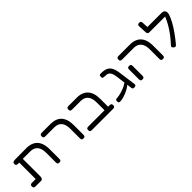

<svg xmlns="http://www.w3.org/2000/svg" viewBox="285 -2055 3384 3384"><g transform="rotate(-45 1977.5 -362.5)"><path d="M97 10Q84 10 73.5 6Q63 2 57 -7.5Q51 -17 51 -35Q51 -54 57 -63.5Q63 -73 73.5 -76.5Q84 -80 96 -80H191V-518L228 -490Q197 -489 174.5 -489Q152 -489 138.5 -493Q125 -497 118.5 -505.5Q112 -514 112 -529Q112 -557 125 -568Q138 -579 177 -580L451 -582Q546 -583 609.5 -549Q673 -515 705 -447Q737 -379 737 -276V-36Q737 -23 734 -12.5Q731 -2 721.5 4Q712 10 693 10Q675 10 665.5 5Q656 0 652.5 -9.5Q649 -19 649 -29V-274Q649 -347 628 -395Q607 -443 566 -467.5Q525 -492 463 -492H282V-55Q282 -23 270 -6.5Q258 10 236 10Z M1294 10Q1276 10 1266.5 5Q1257 0 1253 -9.5Q1249 -19 1249 -29V-274Q1249 -328 1237.5 -369Q1226 -410 1202.5 -437.5Q1179 -465 1145 -478.5Q1111 -492 1064 -492H843Q830 -492 819.5 -495.5Q809 -499 803 -509Q797 -519 797 -537Q797 -556 803 -565Q809 -574 819 -578Q829 -582 842 -582H1061Q1130 -582 1182 -562.5Q1234 -543 1268.5 -504.5Q1303 -466 1320.5 -409Q1338 -352 1338 -276V-36Q1338 -23 1334.5 -12.5Q1331 -2 1321.5 4Q1312 10 1294 10Z M1951 10Q1935 10 1925 5.5Q1915 1 1910.5 -8Q1906 -17 1906 -28V-274Q1906 -328 1894.5 -368.5Q1883 -409 1859.5 -437Q1836 -465 1801.5 -478.5Q1767 -492 1721 -492H1510Q1496 -492 1486 -495.5Q1476 -499 1470 -509Q1464 -519 1464 -537Q1464 -556 1470 -565Q1476 -574 1486 -578Q1496 -582 1509 -582H1718Q1786 -582 1837.5 -562Q1889 -542 1924 -503.5Q1959 -465 1977 -408Q1995 -351 1995 -276V-35Q1995 -21 1991 -11Q1987 -1 1977 4.5Q1967 10 1951 10ZM1500 10Q1486 10 1476 6.5Q1466 3 1460 -6.5Q1454 -16 1454 -34Q1454 -53 1460 -62.5Q1466 -72 1476 -75.5Q1486 -79 1499 -79H2033Q2046 -79 2056 -75.5Q2066 -72 2072 -62.5Q2078 -53 2078 -34Q2078 -16 2072 -6.5Q2066 3 2055.5 6.5Q2045 10 2032 10Z M2561 9Q2544 9 2535 4Q2526 -1 2523 -10Q2520 -19 2518 -31L2478 -342Q2474 -375 2466 -403Q2458 -431 2445.5 -451.5Q2433 -472 2414 -484Q2395 -496 2367 -497Q2347 -499 2331.5 -499.5Q2316 -500 2309 -502Q2290 -503 2283 -510.5Q2276 -518 2277 -534L2278 -557Q2279 -572 2288 -578.5Q2297 -585 2322 -585Q2330 -584 2345.5 -584Q2361 -584 2376 -582Q2420 -578 2452.5 -562Q2485 -546 2506.5 -518.5Q2528 -491 2541 -453.5Q2554 -416 2561 -369L2607 -33Q2610 -13 2598.5 -2Q2587 9 2561 9ZM2225 7Q2209 8 2197.5 6.5Q2186 5 2180 -3Q2174 -11 2173 -29Q2172 -56 2180.5 -65.5Q2189 -75 2210 -75Q2236 -76 2269.5 -82.5Q2303 -89 2339.5 -100Q2376 -111 2411.5 -126.5Q2447 -142 2477.5 -161.5Q2508 -181 2530 -203L2532 -141Q2516 -119 2489.5 -98.5Q2463 -78 2429.5 -60Q2396 -42 2360 -27.5Q2324 -13 2289.5 -4Q2255 5 2225 7Z M3274 10Q3256 10 3246 5Q3236 0 3232.5 -9.5Q3229 -19 3229 -29V-274Q3229 -346 3208 -394.5Q3187 -443 3146 -467.5Q3105 -492 3044 -492H2756Q2743 -492 2732.5 -495.5Q2722 -499 2716 -509Q2710 -519 2710 -537Q2710 -556 2716 -565Q2722 -574 2732.5 -578Q2743 -582 2755 -582H3041Q3132 -582 3193.5 -547Q3255 -512 3286 -444.5Q3317 -377 3317 -276V-36Q3317 -23 3314 -12.5Q3311 -2 3301.5 4Q3292 10 3274 10ZM2764 10Q2746 10 2736.5 4Q2727 -2 2723.5 -12.5Q2720 -23 2720 -35V-282Q2720 -295 2723.5 -305Q2727 -315 2737 -320.5Q2747 -326 2765 -326Q2783 -326 2792.5 -320Q2802 -314 2805.5 -304Q2809 -294 2809 -281V-34Q2809 -22 2805 -12Q2801 -2 2792 4Q2783 10 2764 10Z M3556 3Q3534 -13 3530 -28Q3526 -43 3540 -58Q3595 -117 3641.5 -176Q3688 -235 3726 -294Q3764 -353 3793 -411.5Q3822 -470 3841 -526L3904 -471Q3880 -398 3837.5 -322.5Q3795 -247 3739.5 -169.5Q3684 -92 3617 -11Q3608 0 3599 6.5Q3590 13 3579.5 13Q3569 13 3556 3ZM3903 -470 3842 -492H3442Q3417 -492 3405 -503Q3393 -514 3391 -539L3384 -695Q3383 -708 3386.5 -717.5Q3390 -727 3401 -732.5Q3412 -738 3431 -738Q3449 -738 3457 -732Q3465 -726 3468.5 -715.5Q3472 -705 3472 -691L3478 -582H3832Q3864 -582 3883 -568Q3902 -554 3907.5 -528.5Q3913 -503 3903 -470Z"/></g></svg>

Font: Fredoka SemiExpanded
Style: Regular
Weight: 400
Width: 6
Designer: Ben Nathan
Foundry: Milena B. Brandão, Ben Nathan
Version: Version 2.001